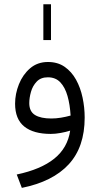

<svg xmlns="http://www.w3.org/2000/svg" viewBox="-20 -639 477 919"><path d="M187.5 -447.3V-618.7H224.1V-447.3ZM385.3 -76.2Q385.3 64.9 308.8 147.7Q232.4 230.5 84.5 260.3L60.1 196.3Q175.8 171.9 239.7 120.4Q303.7 68.8 315.9 -13.7Q295.9 -7.3 270.5 -2.7Q245.1 2 223.1 2Q140.1 2 96.2 -33.4Q52.2 -68.8 52.2 -142.6Q52.2 -189.9 70.6 -235.8Q88.9 -281.7 124 -312Q159.2 -342.3 209.5 -342.3Q256.3 -342.3 289.6 -319.1Q322.8 -295.9 344 -257.6Q365.2 -219.2 375.2 -171.9Q385.3 -124.5 385.3 -76.2ZM225.6 -71.8Q248 -71.8 271.7 -75.7Q295.4 -79.6 317.9 -85.9Q314.9 -138.2 303.2 -179.4Q291.5 -220.7 268.8 -244.9Q246.1 -269 209 -269Q175.3 -269 155.8 -248.5Q136.2 -228 128.2 -199.2Q120.1 -170.4 120.1 -145.5Q120.1 -105.5 147.5 -88.6Q174.8 -71.8 225.6 -71.8Z"/></svg>

Font: Vazirmatn RD UI Light
Style: Regular
Weight: 300
Designer: Saber Rastikerdar
Foundry: Saber Rastikerdar
Version: Version 33.003